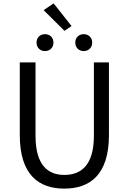

<svg xmlns="http://www.w3.org/2000/svg" viewBox="-20 -1102 761 1135"><path d="M360 13C510 13 624 -67 624 -303V-733H535V-300C535 -123 458 -68 360 -68C265 -68 190 -123 190 -300V-733H97V-303C97 -67 211 13 360 13ZM403 -948 297 -1082 238 -1042 361 -920ZM246 -800C275 -800 296 -821 296 -850C296 -880 275 -900 246 -900C217 -900 196 -880 196 -850C196 -821 217 -800 246 -800ZM475 -800C504 -800 525 -821 525 -850C525 -880 504 -900 475 -900C446 -900 425 -880 425 -850C425 -821 446 -800 475 -800Z"/></svg>

Font: Noto Sans Mono CJK SC Regular
Style: Regular
Weight: 400
Designer: Ryoko NISHIZUKA (kana & ideographs); Paul D. Hunt (Latin, Greek & Cyrillic); Wenlong ZHANG (bopomofo); Sandoll Communica
Foundry: Adobe Systems Incorporated
Version: Version 1.005;PS 1.005;hotconv 1.0.96;makeotf.lib2.5.65012